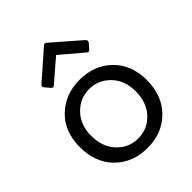

<svg xmlns="http://www.w3.org/2000/svg" viewBox="-216 -882 1008 1008"><g transform="rotate(-45 287.5 -378.0)"><path d="M283 -759Q287 -763 292.5 -763Q298 -763 303 -758L458 -623Q466 -613 460 -604L435 -575Q427 -565 416 -573L292 -678L170 -573Q160 -564 151 -575L126 -604Q119 -615 128 -623ZM466 -63Q396 7 287 7Q178 7 108 -62.5Q38 -132 38 -247.5Q38 -363 109 -431Q180 -499 287.5 -499Q395 -499 465.5 -430.5Q536 -362 536 -247.5Q536 -133 466 -63ZM122 -247Q122 -165 170 -114Q218 -63 287.5 -63Q357 -63 405 -114Q453 -165 453 -247Q453 -329 404.5 -379Q356 -429 288 -429Q220 -429 171 -379Q122 -329 122 -247Z"/></g></svg>

Font: Sanchez
Style: Regular
Weight: 400
Designer: Daniel Hernández
Foundry: LatinoType
Version: Version 1.001